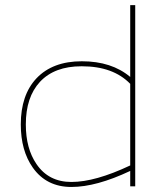

<svg xmlns="http://www.w3.org/2000/svg" viewBox="-20 -726 632 748"><path d="M487.3 -399.4Q420.9 -467.8 298.8 -467.8H297.4Q192.4 -467.8 135.7 -407.2Q80.6 -347.7 80.6 -241.2Q80.6 -147.5 122.1 -86.9Q169.4 -17.1 258.3 -17.1Q351.1 -17.1 487.3 -81.5ZM506.8 0H487.3V-60.1Q355 2.4 258.3 2.4Q161.1 2.4 107.9 -72.8Q61 -139.2 61 -241.2Q61 -356 122.1 -420.9Q185.1 -487.3 298.8 -487.3Q415 -487.3 487.3 -426.3V-706.1H506.8Z"/></svg>

Font: Fortheenas_01
Style: Regular
Weight: 100
Designer: Situjuh Nazara
Version: Version 1.10 September 8, 2014